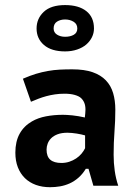

<svg xmlns="http://www.w3.org/2000/svg" viewBox="-20 -743 540 769"><path d="M41.5 0ZM71.8 -427.7Q99.6 -439.9 124 -447.3Q148.4 -454.6 171.9 -458.7Q195.3 -462.9 219.2 -464.1Q243.2 -465.3 269.5 -465.3Q317.9 -465.3 350.8 -453.9Q383.8 -442.4 404.1 -421.1Q424.3 -399.9 433.1 -370.1Q441.9 -340.3 441.9 -303.7Q441.9 -259.3 438.5 -215.8Q435.1 -172.4 435.1 -123.5Q435.1 -89.8 439.5 -59.1Q443.8 -28.3 453.6 1H354L334.5 -66.9H323.7Q310.5 -45.4 293.9 -31Q277.3 -16.6 258.8 -8.3Q240.2 0 220.5 3.4Q200.7 6.8 180.7 6.8Q149.4 6.8 123.8 -2.4Q98.1 -11.7 79.8 -29.5Q61.5 -47.4 51.5 -73Q41.5 -98.6 41.5 -131.8Q41.5 -176.3 58.6 -207.3Q75.7 -238.3 107.9 -256.8Q132.3 -271 164.3 -277.1Q196.3 -283.2 231.9 -283.2Q237.8 -283.2 247.8 -282.7Q257.8 -282.2 269.5 -281Q281.2 -279.8 294.2 -277.6Q307.1 -275.4 319.8 -272.5Q320.8 -281.7 321.5 -289.3Q322.3 -296.9 322.3 -303.7Q322.3 -320.3 317.6 -331.3Q313 -342.3 304.7 -350.1Q296.4 -357.9 279.3 -362.8Q262.2 -367.7 238.8 -367.7Q218.3 -367.7 200.2 -365Q182.1 -362.3 165.8 -357.9Q149.4 -353.5 134.3 -347.7Q119.1 -341.8 104 -335.4ZM226.1 -90.3Q242.7 -90.3 257.6 -95.2Q272.5 -100.1 284.9 -108.4Q297.4 -116.7 306.4 -127.4Q315.4 -138.2 320.8 -149.4V-200.7Q314 -202.6 305.4 -204.6Q296.9 -206.5 287.4 -208Q277.8 -209.5 268.3 -210.4Q258.8 -211.4 250.5 -211.4Q227.1 -211.4 210.9 -205.3Q194.8 -199.2 185.1 -189.5Q175.3 -179.7 170.9 -167.7Q166.5 -155.8 166.5 -144Q166.5 -116.2 181.4 -103.3Q196.3 -90.3 226.1 -90.3ZM126.5 -628.9Q126.5 -668.5 155.3 -695.6Q184.1 -722.7 240.7 -722.7Q294.9 -722.7 325.7 -698.5Q356.4 -674.3 356.4 -628.9Q356.4 -610.8 348.4 -594.2Q340.3 -577.6 325.7 -564.9Q311 -552.2 289.1 -544.7Q267.1 -537.1 240.7 -537.1Q186 -537.1 156.2 -562.7Q126.5 -588.4 126.5 -628.9ZM194.8 -628.9Q194.8 -612.8 208.5 -604.2Q222.2 -595.7 240.7 -595.7Q261.7 -595.7 275.6 -603.8Q289.6 -611.8 289.6 -628.9Q289.6 -647 274.7 -656Q259.8 -665 240.7 -665Q222.2 -665 208.5 -656.5Q194.8 -647.9 194.8 -628.9Z"/></svg>

Font: PT Astra Sans
Style: Bold
Weight: 700
Designer: A.Korolkova, I. Chaeva
Foundry: ParaType Ltd
Version: Version 1.001; ttfautohint (v1.6)